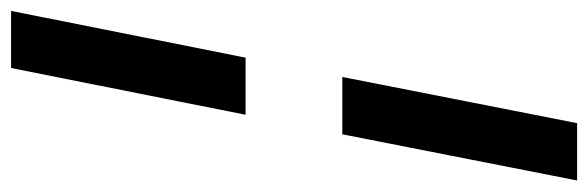

<svg xmlns="http://www.w3.org/2000/svg" viewBox="-381 -476 1057 345"><g transform="rotate(90 147.5 -303.5)"><path d="M78.6 -216.3H181.2L97.2 205.1H-5.4ZM196.3 -812H299.3L216.3 -390.1H113.3Z"/></g></svg>

Font: Reddit Sans Fudge ExBold Italic
Style: Regular
Weight: 800
Italic angle: -11.25°
Designer: Stephen Hutchings
Version: Version 1.013